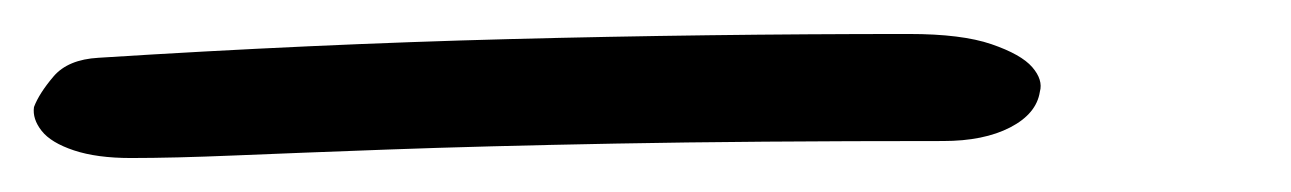

<svg xmlns="http://www.w3.org/2000/svg" viewBox="-40 71 760 113"><path d="M37 164Q17 164 3.5 159.5Q-10 155 -15.5 148Q-21 141 -20 134Q-17 126 -8.5 116Q0 106 18 105Q144 97 260 94Q376 91 495 91Q526 91 543.5 97Q561 103 567.5 110.5Q574 118 572 125Q570 138 554.5 146Q539 154 515 154Q402 154 322.5 155.5Q243 157 188.5 159Q134 161 98 162.5Q62 164 37 164Z"/></svg>

Font: Shantell Sans Light Light
Style: Italic
Weight: 300
Italic angle: -11°
Version: Version 1.008;[ac192a2d6]